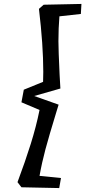

<svg xmlns="http://www.w3.org/2000/svg" viewBox="-20 -850 443 976"><path d="M89 102 69 76Q109 -31 136.5 -119Q164 -207 181 -291L89 -330L101 -394L199 -434Q200 -451 200 -485Q200 -620 178 -805L202 -826L394 -830L391 -779L282 -767Q277 -707 277 -640Q277 -598 283 -470L287 -400L154 -362L278 -318L266 -279Q229 -158 211 -91Q193 -24 181 44L290 55L281 106Z"/></svg>

Font: Andada Pro SemiBold
Style: Italic
Weight: 600
Italic angle: -6.99998°
Designer: Carolina Giovagnoli
Foundry: Huerta Tipografica
Version: Version 3.005